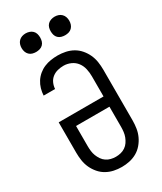

<svg xmlns="http://www.w3.org/2000/svg" viewBox="-235 -1030 944 1120"><g transform="rotate(-30 237.5 -470.0)"><path d="M238 8Q211 8 185 2.5Q159 -3 136 -16Q113 -29 95.5 -49.5Q78 -70 67 -94Q56 -118 52 -144.5Q48 -171 48 -197V-402H350V-538Q350 -563 344.5 -588Q339 -613 324 -633Q309 -653 285.5 -663.5Q262 -674 237 -674Q217 -674 197 -669Q177 -664 161 -651.5Q145 -639 136.5 -620Q128 -601 127 -581H50Q51 -604 57.5 -626.5Q64 -649 76.5 -668.5Q89 -688 107 -703Q125 -718 146.5 -727Q168 -736 191 -739.5Q214 -743 237 -743Q263 -743 289.5 -737.5Q316 -732 339 -719Q362 -706 379.5 -685.5Q397 -665 408 -641Q419 -617 423 -590.5Q427 -564 427 -538V-197Q427 -171 423 -144.5Q419 -118 408 -94Q397 -70 379.5 -49.5Q362 -29 339 -16Q316 -3 290 2.5Q264 8 238 8ZM237 -61Q254 -61 270.5 -65Q287 -69 301 -78.5Q315 -88 324.5 -102Q334 -116 340 -131.5Q346 -147 348 -164Q350 -181 350 -197V-333H125V-197Q125 -181 127 -164Q129 -147 135 -131.5Q141 -116 150.5 -102Q160 -88 174 -78.5Q188 -69 204.5 -65Q221 -61 237 -61ZM335 -823Q323 -823 310.5 -826.5Q298 -830 289 -839Q280 -848 276.5 -860Q273 -872 273 -885Q273 -898 276.5 -910Q280 -922 289 -931Q298 -940 310.5 -944Q323 -948 335 -948Q348 -948 360 -944Q372 -940 381 -931Q390 -922 394 -910Q398 -898 398 -885Q398 -872 394 -860Q390 -848 381 -839Q372 -830 360 -826.5Q348 -823 335 -823ZM140 -823Q127 -823 115 -826.5Q103 -830 94 -839Q85 -848 81 -860Q77 -872 77 -885Q77 -898 81 -910Q85 -922 94 -931Q103 -940 115 -944Q127 -948 140 -948Q152 -948 164.5 -944Q177 -940 186 -931Q195 -922 198.5 -910Q202 -898 202 -885Q202 -872 198.5 -860Q195 -848 186 -839Q177 -830 164.5 -826.5Q152 -823 140 -823Z"/></g></svg>

Font: Iosevka QP
Style: Regular
Weight: 400
Designer: Belleve Invis
Foundry: Belleve Invis
Version: Version 20.0.0; ttfautohint (v1.8.4)